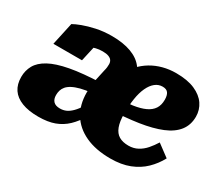

<svg xmlns="http://www.w3.org/2000/svg" viewBox="-106 -780 1157 1018"><g transform="rotate(30 472.5 -270.5)"><path d="M325 -459Q303 -459 284.5 -454.5Q266 -450 253 -443.5Q240 -437 233 -429Q227 -437 230 -445.5Q233 -454 241 -461Q249 -468 259 -472Q269 -476 278 -475L253 -363H78L108 -501Q125 -511 157 -523Q189 -535 232.5 -544.5Q276 -554 328 -554Q396 -554 445 -536Q494 -518 520.5 -483Q547 -448 547 -395V-353L362 -281L382 -373Q386 -388 387 -397.5Q388 -407 388 -416Q388 -429 382 -438.5Q376 -448 362 -453.5Q348 -459 325 -459ZM201 12Q141 12 100 -4Q59 -20 38.5 -50.5Q18 -81 18 -126Q18 -165 36 -197.5Q54 -230 97.5 -254Q141 -278 215.5 -292Q290 -306 404 -310L389 -240Q348 -236 319.5 -228.5Q291 -221 272.5 -211Q254 -201 244 -189Q234 -177 230 -163.5Q226 -150 226 -135Q226 -110 239 -96.5Q252 -83 279 -83Q299 -83 316 -90.5Q333 -98 350.5 -115.5Q368 -133 388 -164L428 -121Q402 -77 371 -47.5Q340 -18 299.5 -3Q259 12 201 12ZM643 13Q553 13 489.5 -16.5Q426 -46 393 -100Q360 -154 360 -227Q360 -258 369.5 -284.5Q379 -311 395 -333Q411 -355 429.5 -371.5Q448 -388 465 -397Q484 -436 511 -465.5Q538 -495 570.5 -514.5Q603 -534 641 -544Q679 -554 720 -554Q790 -554 835.5 -534Q881 -514 903.5 -480.5Q926 -447 926 -406Q926 -355 898 -319Q870 -283 815.5 -260.5Q761 -238 682 -226Q603 -214 500 -210L503 -282Q563 -284 607 -290.5Q651 -297 680 -310.5Q709 -324 723.5 -346Q738 -368 738 -401Q738 -428 728 -442Q718 -456 694 -456Q669 -456 649 -440Q629 -424 615 -394Q601 -364 594.5 -322.5Q588 -281 588 -231Q588 -182 599.5 -151.5Q611 -121 634 -107.5Q657 -94 692 -94Q723 -94 748 -107.5Q773 -121 792.5 -143.5Q812 -166 828 -192L902 -137Q879 -94 844 -60Q809 -26 759.5 -6.5Q710 13 643 13Z"/></g></svg>

Font: Roboto Serif Black
Style: Italic
Weight: 900
Italic angle: -10°
Version: Version 1.008